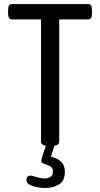

<svg xmlns="http://www.w3.org/2000/svg" viewBox="-20 -720 494 950"><path d="M435 -670V-654Q435 -638 430.5 -631Q426 -624 415 -624H273V-20Q273 -2 249 1L232 56Q263 62 282 80Q301 98 301 129Q301 175 272 192.5Q243 210 206 210Q169 210 140 200Q111 190 111 171Q111 149 130 149Q138 149 153 154Q182 163 201 163Q217 163 229.5 155.5Q242 148 242 128Q242 113 233 106Q224 99 208 94Q196 90 190 86.5Q184 83 184 76Q184 69 196 33L207 1Q183 -2 183 -20V-624H39Q20 -624 20 -654V-670Q20 -700 39 -700H415Q426 -700 430.5 -693Q435 -686 435 -670Z"/></svg>

Font: Asap Condensed
Style: Regular
Weight: 400
Designer: Pablo Cosgaya
Foundry: Omnibus-Type
Version: Version 1.010; ttfautohint (v1.8)